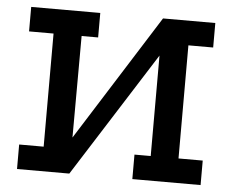

<svg xmlns="http://www.w3.org/2000/svg" viewBox="-46 -642 840 695"><g transform="rotate(5 374.0 -294.5)"><path d="M40 -589H291V-500H231L230 -131L519 -589H709V-500H619V-89H707V0H459V-89H518V-454L230 0H40V-89H129V-500H40Z"/></g></svg>

Font: Podkova SemiBold
Style: Regular
Weight: 600
Designer: Ilya Yudin
Foundry: Cyreal (www.cyreal.org)
Version: Version 2.103